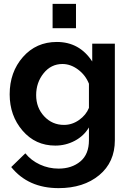

<svg xmlns="http://www.w3.org/2000/svg" viewBox="-20 -750 674 993"><path d="M252 -604V-730H373V-604ZM30 -262Q30 -377 98.5 -455Q167 -533 274 -533Q391 -533 457 -432V-524H574V-25Q574 89 493 156Q412 223 283 223Q126 223 38 114L111 43Q141 80 186.5 101Q232 122 283 122Q351 122 395.5 85Q440 48 440 -25V-91Q414 -47 367 -22Q320 3 266 3Q163 3 96.5 -74.5Q30 -152 30 -262ZM440 -192V-317Q422 -362 383.5 -390.5Q345 -419 303 -419Q244 -419 205.5 -371Q167 -323 167 -258Q167 -193 208.5 -148.5Q250 -104 311 -104Q353 -104 389 -129.5Q425 -155 440 -192Z"/></svg>

Font: Raleway-v4020
Style: Bold
Weight: 700
Designer: Matt McInerney, Pablo Impallari, Rodrigo Fuenzalida
Foundry: Matt McInerney, Pablo Impallari, Rodrigo Fuenzalida
Version: Version 4.020;PS 004.020;hotconv 1.0.88;makeotf.lib2.5.64775